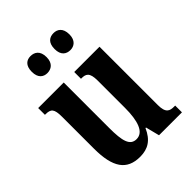

<svg xmlns="http://www.w3.org/2000/svg" viewBox="-217 -862 983 983"><g transform="rotate(-45 274.0 -371.0)"><path d="M348 -629C374 -629 401 -645 401 -690C401 -737 374 -752 348 -752C319 -752 294 -737 294 -690C294 -645 319 -629 348 -629ZM181 -629C209 -629 236 -645 236 -690C236 -737 209 -752 181 -752C154 -752 129 -737 129 -690C129 -645 154 -629 181 -629ZM214 10C271 10 310 -14 337 -75H341L360 0H526V-49H519C488 -49 465 -55 465 -114V-536H282V-487H285C316 -487 336 -480 336 -420V-223C336 -129 316 -67 265 -67C218 -67 206 -112 206 -207V-536H21V-487H24C64 -487 76 -475 76 -417V-187C76 -51 118 10 214 10Z"/></g></svg>

Font: Noto Serif Bengali ExtraCondensed
Style: Bold
Weight: 700
Width: 2
Designer: Juan Bruce, Universal Thirst, Indian Type Foundry and the Monotype Design Team.
Foundry: Monotype Imaging Inc.
Version: Version 2.003